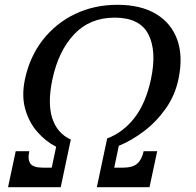

<svg xmlns="http://www.w3.org/2000/svg" viewBox="-20 -780 816 800"><path d="M578.5 -150H635L603 0H383.5L426.5 -203Q495 -229.5 541.5 -290.5Q588 -351.5 609 -450Q634 -567.5 598.2 -637Q562.5 -706.5 458 -706.5Q354 -706.5 288.8 -637Q223.5 -567.5 198.5 -450Q177.5 -351.5 197.5 -288.2Q217.5 -225 275 -198.5L233 0H13.5L45.5 -150H102Q94.5 -115 106.8 -98.2Q119 -81.5 157.5 -81.5H195.5L214 -168.5Q170.5 -190.5 135.5 -230.5Q100.5 -270.5 85 -326Q69.5 -381.5 84 -450Q104 -544 158.5 -613.8Q213 -683.5 293 -721.8Q373 -760 469.5 -760Q566.5 -760 630.2 -721.8Q694 -683.5 718.8 -613.8Q743.5 -544 723.5 -450Q709 -381.5 670 -326.8Q631 -272 579.5 -233Q528 -194 475 -172.5L456 -81.5H494Q532.5 -81.5 551.8 -98.2Q571 -115 578.5 -150Z"/></svg>

Font: Besley* Narrow
Style: Italic
Weight: 400
Width: 4
Italic angle: -13°
Designer: Owen Earl
Foundry: indestructible type*
Version: Version 3.000; ttfautohint (v1.8.3)